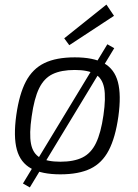

<svg xmlns="http://www.w3.org/2000/svg" viewBox="-20 -747 602 837"><path d="M448 -554 478 -537 110 70 80 53ZM306 -497Q387 -497 433 -471.5Q479 -446 494 -389.5Q509 -333 496 -239Q483 -147 454 -91.5Q425 -36 374 -11.5Q323 13 243 13Q163 13 116 -12.5Q69 -38 53.5 -94.5Q38 -151 51 -245Q64 -337 93 -392Q122 -447 173.5 -472Q225 -497 306 -497ZM306 -442Q247 -442 209.5 -424Q172 -406 150.5 -362Q129 -318 118 -239Q107 -164 115 -121Q123 -78 154 -60Q185 -42 243 -42Q302 -42 339.5 -60.5Q377 -79 398.5 -123.5Q420 -168 431 -245Q442 -321 434 -363.5Q426 -406 395 -424Q364 -442 306 -442ZM444 -727 477 -678 282 -550 260 -580Z"/></svg>

Font: Exo 2 Light
Style: Italic
Weight: 300
Italic angle: -8°
Designer: Natanael Gama
Foundry: Natanael Gama
Version: Version 2.010